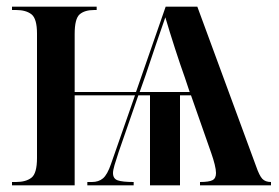

<svg xmlns="http://www.w3.org/2000/svg" viewBox="-20 -556 838 576"><path d="M16 0V-10H28Q58 -10 74.5 -23Q91 -36 91 -82V-455Q91 -500 74.5 -513Q58 -526 28 -526H16V-536H270V-526H263Q234 -526 219 -513Q204 -500 204 -454V-280H388L477 -536H572L748 -58Q758 -29 767 -19.5Q776 -10 793 -10V0H580V-10Q607 -10 617.5 -15.5Q628 -21 628 -37Q628 -47 624 -63Q620 -79 614 -96L553 -270H520V0H430V-270H395L336 -100Q328 -76 323.5 -60.5Q319 -45 319 -37Q319 -20 333 -15Q347 -10 381 -10V0H242V-10H256Q276 -10 289 -21Q302 -32 313 -64L385 -270H204V0ZM399 -280H549L535 -322Q521 -361 505 -410.5Q489 -460 476 -504Q464 -470 448.5 -424.5Q433 -379 417 -331Z"/></svg>

Font: Noto Serif Display Condensed SemiBold
Style: Regular
Weight: 600
Width: 3
Designer: Monotype Design Team
Foundry: Monotype Imaging Inc.
Version: Version 2.009